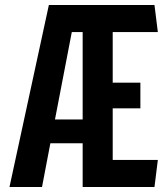

<svg xmlns="http://www.w3.org/2000/svg" viewBox="-20 -750 660 770"><path d="M311.5 0H599.5L613 -108.5H432V-315.5H543V-418.5H432V-621.5H613L599.5 -730H176L18 0H148.5L182 -175.5H311.5ZM200.5 -271 268 -621.5H311.5V-271Z"/></svg>

Font: Monaspace Argon SemiBold
Style: Regular
Weight: 600
Designer: Riley Cran & the Lettermatic Team
Foundry: Lettermatic
Version: Version 1.000 (Monaspace Argon)